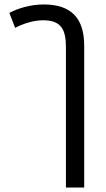

<svg xmlns="http://www.w3.org/2000/svg" viewBox="-20 -582 477 862"><path d="M48 -457C84 -476 131 -491 174 -491C259 -491 276 -444 276 -368V260H358V-377C358 -498 302 -562 176 -562C116 -562 59 -544 22 -524Z"/></svg>

Font: Noto Sans Thai Looped SemiCondensed
Style: Regular
Weight: 400
Width: 4
Designer: Sasikarn Vongin, Ben Mitchell
Foundry: The Fontpad Ltd
Version: Version 1.001